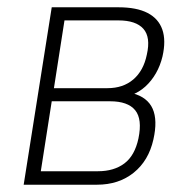

<svg xmlns="http://www.w3.org/2000/svg" viewBox="-20 -507 514 527"><path d="M45 0 122 -487H305Q355 -487 385 -471.5Q415 -456 425.5 -426Q436 -396 426 -352Q420 -327 408 -306Q396 -285 379 -269.5Q362 -254 340 -246L344 -251Q385 -240 399 -208.5Q413 -177 401 -124Q388 -66 347 -33Q306 0 246 0ZM92 -37H249Q293 -37 321.5 -58.5Q350 -80 360 -127Q371 -180 351 -204.5Q331 -229 282 -229H122ZM128 -265H275Q318 -265 346 -289Q374 -313 383 -357Q394 -405 373.5 -428Q353 -451 305 -451H157Z"/></svg>

Font: Nunito Sans 10pt Condensed ExtraLight
Style: Italic
Weight: 250
Width: 3
Italic angle: -9°
Designer: Vernon Adams
Foundry: Vernon Adams
Version: Version 3.101;gftools[0.9.27]